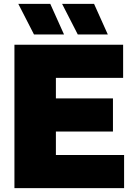

<svg xmlns="http://www.w3.org/2000/svg" viewBox="-20 -971 696 991"><path d="M54.5 0V-740H615.5V-569H268.5V-463H563V-292H268.5V-171H620.5V0ZM381.5 -793 300.5 -951H465.5L536.5 -793ZM155.5 -793 74.5 -951H239.5L310.5 -793Z"/></svg>

Font: Encode Sans Black
Style: Regular
Weight: 900
Designer: Multiple Designers
Foundry: Impallari Type
Version: Version 3.002; ttfautohint (v1.8.3) -l 8 -r 50 -G 200 -x 14 